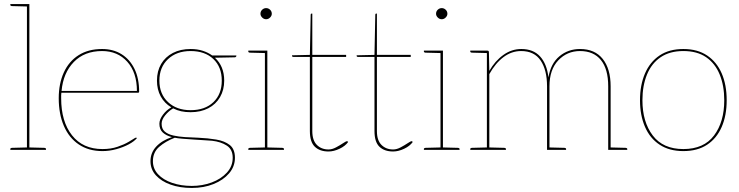

<svg xmlns="http://www.w3.org/2000/svg" viewBox="-20 -740 3649 948"><path d="M113 0V-720H125V0ZM31 0V-5Q31 -7 33.5 -8.5Q36 -10 38 -10L115 -12L116 0ZM122 0 123 -12 200 -10Q202 -10 204.5 -8.5Q207 -7 207 -5V0ZM116 -720 115 -708 38 -710Q36 -710 33.5 -711.5Q31 -713 31 -715V-720Z M486 6Q418 6 369.5 -26.5Q321 -59 295.5 -118Q270 -177 270 -255Q270 -327 295 -382Q320 -437 368 -467.5Q416 -498 484 -498Q539 -498 580 -472.5Q621 -447 644 -400Q667 -353 667 -287Q667 -285 665.5 -283.5Q664 -282 661 -282H283Q282 -275 282 -270Q282 -265 282 -255Q282 -140 335.5 -72Q389 -4 486 -4Q527 -4 559.5 -15Q592 -26 615 -39.5Q638 -53 647 -59Q652 -62 655 -59L656 -58Q643 -42 616 -27.5Q589 -13 554.5 -3.5Q520 6 486 6ZM284 -291H656Q656 -382 608.5 -435Q561 -488 484 -488Q397 -488 344.5 -434Q292 -380 284 -291Z M921 -498Q954 -498 980.5 -489.5Q1007 -481 1028 -466H1147V-464Q1147 -461 1144.5 -459Q1142 -457 1139 -457L1041 -455Q1087 -413 1087 -342Q1087 -296 1066.5 -260.5Q1046 -225 1008.5 -205.5Q971 -186 921 -186Q896 -186 875 -190.5Q854 -195 835 -205Q813 -192 795.5 -170.5Q778 -149 778 -129Q778 -104 793.5 -90.5Q809 -77 835.5 -71Q862 -65 894 -63Q926 -61 959 -60Q1006 -58 1047.5 -51Q1089 -44 1114.5 -24Q1140 -4 1140 39Q1140 82 1111.5 115.5Q1083 149 1035 168.5Q987 188 927 188Q868 188 822 171.5Q776 155 749.5 125.5Q723 96 723 56Q723 14 751.5 -16.5Q780 -47 829 -63Q801 -70 784 -85.5Q767 -101 767 -129Q767 -150 784.5 -173.5Q802 -197 826 -210Q792 -230 773.5 -264Q755 -298 755 -342Q755 -389 775.5 -424Q796 -459 833.5 -478.5Q871 -498 921 -498ZM1129 39Q1129 -2 1100 -21Q1071 -40 1027 -45Q1015 -46 990.5 -47.5Q966 -49 936.5 -51Q907 -53 881.5 -55Q856 -57 843 -60Q797 -42 766 -15Q735 12 735 56Q735 93 760.5 120.5Q786 148 830 163Q874 178 927 178Q979 178 1025 161Q1071 144 1100 112.5Q1129 81 1129 39ZM921 -196Q992 -196 1033.5 -235.5Q1075 -275 1075 -342Q1075 -409 1033.5 -448.5Q992 -488 921 -488Q852 -488 809.5 -448Q767 -408 767 -342Q767 -276 809.5 -236Q852 -196 921 -196Z M1288 0V-490H1300V0ZM1206 0V-5Q1206 -7 1208.5 -8.5Q1211 -10 1213 -10L1290 -12L1291 0ZM1297 0 1298 -12 1375 -10Q1377 -10 1379.5 -8.5Q1382 -7 1382 -5V0ZM1291 -490 1290 -478 1213 -480Q1211 -480 1208.5 -481.5Q1206 -483 1206 -485V-490ZM1294 -645Q1283 -645 1274.5 -653.5Q1266 -662 1266 -672Q1266 -684 1274.5 -692Q1283 -700 1294 -700Q1305 -700 1313.5 -692Q1322 -684 1322 -672Q1322 -662 1313.5 -653.5Q1305 -645 1294 -645Z M1602 8Q1559 8 1534.5 -15.5Q1510 -39 1510 -93V-459H1429Q1425 -459 1423.5 -460.5Q1422 -462 1422 -464V-467L1510 -469L1514 -666Q1514 -673 1519 -673H1522V-469H1689V-459H1522V-93Q1522 -47 1544.5 -24.5Q1567 -2 1602 -2Q1620 -2 1639.5 -12.5Q1659 -23 1674 -33Q1689 -43 1693 -43Q1695 -43 1697 -41L1699 -39Q1685 -19 1656.5 -5.5Q1628 8 1602 8Z M1921 8Q1878 8 1853.5 -15.5Q1829 -39 1829 -93V-459H1748Q1744 -459 1742.5 -460.5Q1741 -462 1741 -464V-467L1829 -469L1833 -666Q1833 -673 1838 -673H1841V-469H2008V-459H1841V-93Q1841 -47 1863.5 -24.5Q1886 -2 1921 -2Q1939 -2 1958.5 -12.5Q1978 -23 1993 -33Q2008 -43 2012 -43Q2014 -43 2016 -41L2018 -39Q2004 -19 1975.5 -5.5Q1947 8 1921 8Z M2155 0V-490H2167V0ZM2073 0V-5Q2073 -7 2075.5 -8.5Q2078 -10 2080 -10L2157 -12L2158 0ZM2164 0 2165 -12 2242 -10Q2244 -10 2246.5 -8.5Q2249 -7 2249 -5V0ZM2158 -490 2157 -478 2080 -480Q2078 -480 2075.5 -481.5Q2073 -483 2073 -485V-490ZM2161 -645Q2150 -645 2141.5 -653.5Q2133 -662 2133 -672Q2133 -684 2141.5 -692Q2150 -700 2161 -700Q2172 -700 2180.5 -692Q2189 -684 2189 -672Q2189 -662 2180.5 -653.5Q2172 -645 2161 -645Z M2384 0V-490H2387Q2394 -490 2394 -482L2396 -390Q2424 -439 2465 -468.5Q2506 -498 2554 -498Q2613 -498 2646.5 -461.5Q2680 -425 2688 -358Q2699 -426 2742 -462Q2785 -498 2844 -498Q2917 -498 2956 -449Q2995 -400 2995 -314V0H2983V-314Q2983 -399 2947 -443.5Q2911 -488 2844 -488Q2780 -488 2736.5 -442Q2693 -396 2693 -314V0H2681V-314Q2681 -394 2649.5 -441Q2618 -488 2553 -488Q2506 -488 2466 -458Q2426 -428 2396 -374V0ZM2302 0V-5Q2302 -7 2304.5 -8.5Q2307 -10 2309 -10L2386 -12L2387 0ZM2393 0 2394 -12 2471 -10Q2473 -10 2475.5 -8.5Q2478 -7 2478 -5V0ZM2690 0 2691 -12 2768 -10Q2770 -10 2772.5 -8.5Q2775 -7 2775 -5V0ZM2387 -490 2386 -478 2309 -480Q2307 -480 2304.5 -481.5Q2302 -483 2302 -485V-490ZM2992 0 2993 -12 3070 -10Q3072 -10 3074.5 -8.5Q3077 -7 3077 -5V0Z M3354 -498Q3424 -498 3471.5 -466Q3519 -434 3543.5 -377.5Q3568 -321 3568 -245Q3568 -170 3543.5 -113.5Q3519 -57 3471.5 -25.5Q3424 6 3354 6Q3285 6 3237 -25.5Q3189 -57 3164.5 -114Q3140 -171 3140 -245Q3140 -320 3164.5 -377Q3189 -434 3236.5 -466Q3284 -498 3354 -498ZM3354 -4Q3455 -4 3505.5 -71Q3556 -138 3556 -245Q3556 -317 3533.5 -372Q3511 -427 3466.5 -457.5Q3422 -488 3354 -488Q3287 -488 3242 -457.5Q3197 -427 3174.5 -372Q3152 -317 3152 -245Q3152 -138 3203 -71Q3254 -4 3354 -4Z"/></svg>

Font: Aleo Thin
Style: Regular
Weight: 250
Designer: Alessio Laiso
Foundry: Alessio Laiso
Version: Version 2.001;gftools[0.9.29]